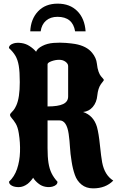

<svg xmlns="http://www.w3.org/2000/svg" viewBox="-20 -996 638 1047"><path d="M487.8 31.2Q450.2 31.2 424.8 10.7Q399.4 -9.8 388.2 -42.5Q376.5 -75.7 370.6 -114.7Q363.3 -159.7 361.6 -193.1Q359.9 -226.6 354.5 -265.6Q343.8 -339.4 304.7 -339.4H239.3V-188Q239.3 -140.1 244.4 -107.7Q249.5 -75.2 261.2 -51.3Q272.9 -27.3 293.5 -4.9Q293.5 13.7 266.6 21.5Q248 26.4 227.5 22.5Q207 18.6 191.4 6.3Q170.9 -9.3 160.6 -26.9Q158.2 -22 148.7 -11Q139.2 0 130.4 6.8Q106.4 24.4 82.5 24.4Q60.5 24.4 46.9 17.6Q33.2 10.7 30.8 2.4L28.8 -4.9Q58.6 -32.2 73 -74.7Q87.4 -117.2 89.1 -167.7Q90.8 -218.3 82.5 -269Q77.1 -303.2 65.7 -322Q54.2 -340.8 44.4 -351.3Q34.7 -361.8 34.7 -370.1Q34.7 -374.5 40 -379.9Q45.4 -385.3 53.5 -394.8Q61.5 -404.3 69.3 -421.9Q87.9 -463.4 87.9 -547.9Q87.9 -604.5 82.3 -637.5Q76.7 -670.4 64 -691.9Q51.3 -713.4 28.8 -733.9Q28.8 -752 55.7 -759.8Q73.2 -764.6 97.2 -761.2Q121.1 -757.8 140.6 -745.1Q162.6 -731 176.8 -713.9Q183.1 -731.4 210.9 -745.6Q237.3 -759.3 272.2 -762Q307.1 -764.6 339.4 -762Q371.6 -759.3 389.2 -756.3Q452.6 -745.1 482.4 -708Q504.9 -680.7 508.3 -649.4Q511.2 -622.6 517.3 -605.7Q523.4 -588.9 530.3 -580.6Q546.4 -563 546.4 -560.5Q546.4 -557.6 541.3 -551.5Q536.1 -545.4 530.3 -537.1Q514.6 -514.6 510.7 -476.1Q507.3 -438 486.1 -413.1Q464.8 -388.2 433.1 -385.3Q490.2 -366.2 508.8 -303.7Q518.6 -267.6 524.9 -204.6Q528.3 -172.9 531.2 -149.4Q534.2 -126 537.1 -110.4Q550.3 -41 597.7 -11.2Q556.2 31.2 487.8 31.2ZM239.3 -415.5Q296.9 -415.5 324.2 -428.5Q351.6 -441.4 351.6 -470.2V-635.7Q351.6 -648.4 337.4 -659.2Q323.2 -669.9 302.7 -669.9Q281.7 -669.9 260.5 -662.1Q239.3 -654.3 239.3 -645.5ZM145 -825.2Q147.9 -892.1 187.5 -934.1Q227.1 -976.1 294.4 -976.1Q361.3 -976.1 401.6 -935.5Q441.9 -895 446.8 -825.2H389.6Q376.5 -904.3 293.5 -904.3Q255.4 -904.3 231.2 -883.5Q207 -862.8 201.7 -825.2Z"/></svg>

Font: Sancreek
Style: Regular
Weight: 400
Designer: Vernon Adams
Foundry: Vernon Adams
Version: Version 1.100; ttfautohint (v1.8.4.7-5d5b)